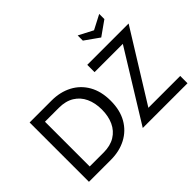

<svg xmlns="http://www.w3.org/2000/svg" viewBox="-173 -1266 1602 1602"><g transform="rotate(-45 627.5 -465.0)"><path d="M80 0V-700H339Q440 -700 519 -658.5Q598 -617 642.5 -538.5Q687 -460 687 -350Q687 -239 642.5 -161Q598 -83 519 -41.5Q440 0 339 0ZM175 -86H339Q419 -86 473.5 -119.5Q528 -153 555.5 -212.5Q583 -272 583 -350Q583 -428 555.5 -487.5Q528 -547 473.5 -580.5Q419 -614 339 -614H175ZM715 0 1116 -650 1134 -614H760V-700H1248L845 -50L828 -86H1243V0ZM877 -930V-869L1004 -779L1131 -869V-930L1004 -864Z"/></g></svg>

Font: Cabin VF Beta
Style: Regular
Weight: 400
Designer: Pablo Impallari
Foundry: Pablo Impallari. http://www.impallari.com Igino Marini. http://www.ikern.com
Version: Version 2.200